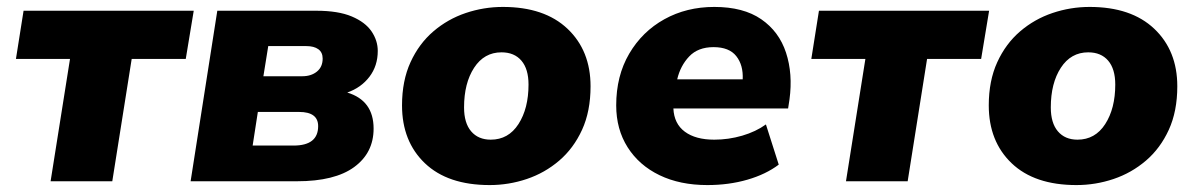

<svg xmlns="http://www.w3.org/2000/svg" viewBox="-20 -523 3454 554"><path d="M126 0 182 -353H26L48 -492H539L516 -353H360L304 0Z M530 0 607 -492H893Q956 -492 995 -475.5Q1034 -459 1052 -432.5Q1070 -406 1070 -376Q1070 -333 1046 -301.5Q1022 -270 982 -256Q1058 -233 1058 -152Q1058 -82 1002 -41Q946 0 837 0ZM740 -303H852Q878 -303 894.5 -316.5Q911 -330 911 -354Q911 -372 898.5 -381Q886 -390 864 -390H754ZM709 -103H827Q898 -103 898 -159Q898 -200 843 -200H724Z M1393 11Q1272 11 1206 -52Q1140 -115 1140 -219Q1140 -290 1164.5 -343.5Q1189 -397 1230.5 -432.5Q1272 -468 1324 -485.5Q1376 -503 1431 -503Q1551 -503 1617.5 -440Q1684 -377 1684 -274Q1684 -202 1659.5 -148.5Q1635 -95 1593.5 -59.5Q1552 -24 1500 -6.5Q1448 11 1393 11ZM1396 -120Q1447 -120 1476 -165Q1505 -210 1505 -279Q1505 -324 1484.5 -348Q1464 -372 1427 -372Q1377 -372 1348 -327.5Q1319 -283 1319 -213Q1319 -168 1339.5 -144Q1360 -120 1396 -120Z M2021 11Q1942 11 1883 -17.5Q1824 -46 1791 -98Q1758 -150 1758 -219Q1758 -304 1795.5 -368Q1833 -432 1897 -467.5Q1961 -503 2041 -503Q2125 -503 2176.5 -467.5Q2228 -432 2248 -371Q2268 -310 2258 -236L2254 -210H1923Q1925 -166 1956 -143Q1987 -120 2041 -120Q2082 -120 2121.5 -131.5Q2161 -143 2190 -164L2227 -48Q2190 -20 2136.5 -4.5Q2083 11 2021 11ZM2039 -387Q1994 -387 1968.5 -360Q1943 -333 1934 -294H2123Q2125 -335 2104.5 -361Q2084 -387 2039 -387Z M2421 0 2477 -353H2321L2343 -492H2834L2811 -353H2655L2599 0Z M3086 11Q2965 11 2899 -52Q2833 -115 2833 -219Q2833 -290 2857.5 -343.5Q2882 -397 2923.5 -432.5Q2965 -468 3017 -485.5Q3069 -503 3124 -503Q3244 -503 3310.5 -440Q3377 -377 3377 -274Q3377 -202 3352.5 -148.5Q3328 -95 3286.5 -59.5Q3245 -24 3193 -6.5Q3141 11 3086 11ZM3089 -120Q3140 -120 3169 -165Q3198 -210 3198 -279Q3198 -324 3177.5 -348Q3157 -372 3120 -372Q3070 -372 3041 -327.5Q3012 -283 3012 -213Q3012 -168 3032.5 -144Q3053 -120 3089 -120Z"/></svg>

Font: Nunito Sans Black
Style: Italic
Weight: 900
Italic angle: -9°
Designer: Vernon Adams
Foundry: Vernon Adams
Version: Version 3.006; ttfautohint (v1.8.3)